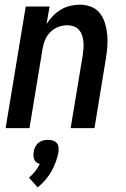

<svg xmlns="http://www.w3.org/2000/svg" viewBox="-20 -548 540 821"><path d="M4 0 90 -520H192L179 -445Q190 -463 206 -479.5Q222 -496 240.5 -507Q259 -518 280 -523Q301 -528 321 -528Q347 -528 370 -519Q393 -510 407.5 -491Q422 -472 429 -448.5Q436 -425 438.5 -400.5Q441 -376 439 -350Q437 -324 433 -299L384 0H282L334 -313Q336 -327 337 -342Q338 -357 336.5 -371Q335 -385 330.5 -398Q326 -411 317 -421Q308 -431 294.5 -435.5Q281 -440 267 -440Q248 -440 228.5 -432.5Q209 -425 194.5 -410Q180 -395 172.5 -376.5Q165 -358 162 -339L106 0ZM141 253 104 212Q118 200 130 185Q142 170 150 153Q143 151 136.5 146.5Q130 142 127 135Q124 128 123 119.5Q122 111 124 103Q125 92 130 81.5Q135 71 143.5 63.5Q152 56 163 53Q174 50 185 50Q196 50 206 53Q216 56 222.5 63.5Q229 71 230 81.5Q231 92 230 103Q226 124 218.5 144.5Q211 165 200 184.5Q189 204 174 221.5Q159 239 141 253Z"/></svg>

Font: Iosevka Curly Semibold
Style: Italic
Weight: 600
Italic angle: -9°
Monospace: yes
Designer: Belleve Invis
Foundry: Belleve Invis
Version: Version 22.1.2; ttfautohint (v1.8.4)